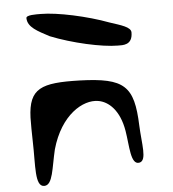

<svg xmlns="http://www.w3.org/2000/svg" viewBox="-61 -982 942 1045"><g transform="rotate(-5 410.0 -459.0)"><path d="M97 -237C101 -108 85 9 139 8C186 7 189 -85 213 -185C265 -370 389 -441 471 -427C527 -418 586 -366 605 -252C619 -169 616 -64 665 -73C709 -81 686 -174 682 -275C674 -491 626 -539 380 -547C170 -553 102 -529 96 -369C95 -332 96 -288 97 -237ZM201 -926C176 -926 120 -928 121 -910C122 -860 175 -835 239 -801C356 -754 517 -718 604 -718C630 -718 684 -712 684 -783C684 -813 630 -827 570 -847C453 -891 291 -926 201 -926Z"/></g></svg>

Font: Venom Sans
Style: Bd
Weight: 700
Version: Version 1.001